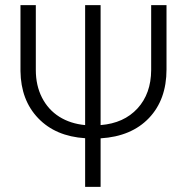

<svg xmlns="http://www.w3.org/2000/svg" viewBox="-20 -731 734 751"><path d="M373.5 -241.7Q464.8 -249 517.8 -306.9Q570.8 -364.7 571.3 -457V-710.9H631.3V-459.5Q631.3 -341.3 562.7 -269.3Q494.1 -197.3 373.5 -189.9V0H313V-190.4Q197.3 -197.8 129.4 -268.6Q61.5 -339.4 60.1 -453.1V-710.9H120.1V-457Q120.1 -396.5 144.3 -349.1Q168.5 -301.8 211.9 -274.4Q255.4 -247.1 313 -241.7V-710.9H373.5Z"/></svg>

Font: RobotoInd Light
Style: Regular
Weight: 300
Designer: Google
Version: Version 2.001151; 2014